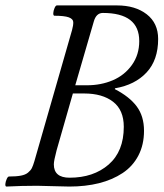

<svg xmlns="http://www.w3.org/2000/svg" viewBox="-22 -686 604 709"><path d="M1 2.9Q-2.9 1.5 -2.2 -6.8Q-1.5 -15.1 2.7 -24.7Q6.8 -34.2 11.2 -34.2Q38.1 -34.2 54.9 -37.4Q71.8 -40.5 81.5 -48.6Q91.3 -56.6 95.7 -65.4Q100.1 -74.2 105 -90.8L244.1 -575.2Q249 -592.8 248.5 -604.5Q248 -616.2 231.7 -622.1Q215.3 -627.9 178.2 -627.9Q174.3 -629.4 174.8 -637.9Q175.3 -646.5 179.4 -656.2Q183.6 -666 188 -666H410.2Q477.5 -666 519.8 -633.3Q562 -600.6 562 -542Q562 -464.4 519.3 -418.5Q476.6 -372.6 402.8 -359.9L401.9 -356.9Q456.1 -329.1 482.9 -293Q509.8 -256.8 509.8 -203.1Q509.8 -151.4 489 -111.6Q468.3 -71.8 430.7 -46.9Q393.1 -22 343.5 -9.5Q293.9 2.9 233.9 2.9Q213.9 2.9 174.3 1.5Q134.8 0 115.2 0Q58.1 0 1 2.9ZM255.9 -371.1H298.8Q351.1 -371.1 394.5 -389.6Q438 -408.2 465.1 -446Q492.2 -483.9 492.2 -534.2Q492.2 -638.2 357.9 -638.2Q333 -638.2 324.2 -606ZM234.9 -29.8Q323.2 -29.8 379.2 -78.4Q435.1 -127 435.1 -217.8Q435.1 -279.8 395.5 -310.3Q356 -340.8 289.1 -340.8H247.1L187 -130.9Q176.8 -92.3 176.8 -79.1Q176.8 -29.8 234.9 -29.8Z"/></svg>

Font: Junicode SmCond
Style: Italic
Weight: 400
Width: 4
Italic angle: -11°
Designer: Peter S. Baker
Version: Version 2.206